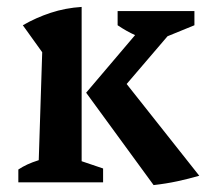

<svg xmlns="http://www.w3.org/2000/svg" viewBox="-20 -527 600 555"><path d="M33 0V-37Q45 -45 59 -51.5Q73 -58 92 -64L102 -376L46 -454Q84 -476 126.5 -490Q169 -504 216 -507V-61L278 -40V0ZM427 -407Q398 -413 371.5 -425Q345 -437 320 -454V-495H542V-454ZM310 -242 313 -326 556 -19Q525 -10 492.5 -3Q460 4 424 8L229 -259L421 -485H506V-471Z"/></svg>

Font: Piazzolla Thin
Style: Bold
Weight: 700
Version: Version 2.005